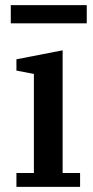

<svg xmlns="http://www.w3.org/2000/svg" viewBox="-20 -728 363 748"><path d="M44 -54H112V-440L44 -453V-497L224 -532V-54H292V0H44ZM22 -708H318V-637H22Z"/></svg>

Font: IBM Plex Serif Medm
Style: Regular
Weight: 500
Designer: Mike Abbink, Paul van der Laan, Pieter van Rosmalen
Foundry: Bold Monday
Version: Version 3.001